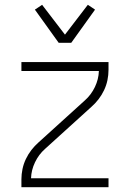

<svg xmlns="http://www.w3.org/2000/svg" viewBox="-20 -778 540 798"><path d="M69 0V-33Q69 -54 73.5 -75.5Q78 -97 87.5 -117Q97 -137 110.5 -154.5Q124 -172 140 -186L333 -361Q359 -384 374.5 -416.5Q390 -449 391 -483H69V-520H431V-488Q431 -466 426.5 -444.5Q422 -423 412.5 -403Q403 -383 389.5 -365.5Q376 -348 360 -334L167 -159Q141 -136 125.5 -103.5Q110 -71 109 -37H431V0ZM224 -600 125 -738 155 -758 250 -634 345 -758 375 -738 276 -600Z"/></svg>

Font: Iosevka Term Curly Extralight
Style: Regular
Weight: 200
Designer: Belleve Invis
Foundry: Belleve Invis
Version: Version 32.3.0